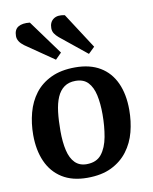

<svg xmlns="http://www.w3.org/2000/svg" viewBox="-88 -854 747 935"><g transform="rotate(-10 285.0 -386.0)"><path d="M268 15Q194 15 144 -16.5Q94 -48 69 -104.5Q44 -161 44 -236Q44 -293 58 -345.5Q72 -398 102.5 -438Q133 -478 182.5 -501.5Q232 -525 302 -525Q375 -525 425 -495Q475 -465 500.5 -409Q526 -353 526 -276Q526 -219 512.5 -167Q499 -115 468 -74Q437 -33 388 -9Q339 15 268 15ZM276 -51Q325 -51 350 -82.5Q375 -114 384.5 -166Q394 -218 394 -277Q394 -331 385 -372Q376 -413 354 -436.5Q332 -460 292 -460Q259 -460 236.5 -444Q214 -428 201 -398Q188 -368 183 -326Q178 -284 178 -232Q178 -177 187.5 -136Q197 -95 219 -73Q241 -51 276 -51ZM249 -684Q236 -695 228.5 -706.5Q221 -718 221 -733Q221 -763 241.5 -777.5Q262 -792 297 -784L411 -608L380 -578ZM76 -675Q61 -686 53 -698.5Q45 -711 45 -725Q45 -757 65.5 -769.5Q86 -782 123 -778L247 -608L217 -578Z"/></g></svg>

Font: Literata 18pt SemiBold
Style: Italic
Weight: 600
Italic angle: -2°
Designer: Latin by Veronika Burian and Jose Scaglione. Greek by Irene Vlachou. Cyrillic by Vera Evstafieva
Foundry: TypeTogether
Version: Version 3.103;gftools[0.9.29]